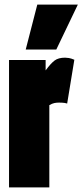

<svg xmlns="http://www.w3.org/2000/svg" viewBox="-20 -809 356 829"><path d="M177 -550V-505Q199 -535 215.5 -547.5Q232 -560 261 -560Q268 -560 277.5 -558.5Q287 -557 301 -551L270 -362Q260 -365 250 -365.5Q240 -366 235 -366Q224 -366 214.5 -364Q205 -362 193 -355V0H19V-550ZM91 -595 141 -789H316L223 -595Z"/></svg>

Font: Georama ExtraCondensed Black
Style: Regular
Weight: 900
Width: 2
Designer: Jean-Baptiste Levee
Foundry: Production Type
Version: Version 1.000